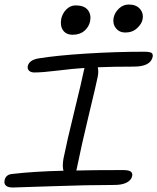

<svg xmlns="http://www.w3.org/2000/svg" viewBox="-30 -874 697 850"><path d="M524.9 -730Q498 -730 482.9 -749.5Q467.8 -769 473.1 -795.9Q478.5 -819.8 497.3 -836.9Q516.1 -854 540 -854Q572.8 -854 589.6 -834.5Q606.4 -814.9 601.1 -788.1Q597.7 -768.6 576.9 -749.3Q556.2 -730 524.9 -730ZM292 -720.2Q262.7 -720.2 249 -740Q235.4 -759.8 241.2 -791Q246.6 -815.4 264.2 -832.8Q281.7 -850.1 305.2 -850.1Q342.3 -850.1 358.4 -830.3Q374.5 -810.5 369.1 -780.8Q363.8 -754.9 343.8 -737.5Q323.7 -720.2 292 -720.2ZM26.9 -43.9Q5.4 -43.9 -3.7 -52.2Q-12.7 -60.5 -9.8 -75.2Q-4.9 -101.6 24.9 -104Q121.1 -115.2 251 -118.2Q245.1 -138.2 251 -171.9Q266.6 -249.5 299.6 -383.5Q332.5 -517.6 341.8 -564Q341.8 -565.9 344.2 -573.2Q292 -569.8 224.9 -561.5Q157.7 -553.2 122.1 -553.2Q107.4 -553.2 99.1 -560.5Q90.8 -567.9 92.8 -581.1Q99.1 -607.9 139.2 -615.2Q219.2 -628.4 349.9 -636.7Q480.5 -645 606.9 -645Q631.8 -645 639.9 -640.4Q647.9 -635.7 646 -623Q637.2 -579.1 562 -579.1Q467.3 -579.1 402.8 -576.2Q407.2 -558.6 402.8 -535.2Q397.5 -507.3 363.8 -367.7Q330.1 -228 309.1 -124Q308.1 -122.1 308.1 -119.1Q373 -121.1 514.2 -121.1Q540 -121.1 548.8 -114.5Q557.6 -107.9 555.2 -95.2Q552.2 -77.6 532 -66.4Q511.7 -55.2 476.1 -55.2Q356.9 -55.2 201.9 -49.6Q46.9 -43.9 26.9 -43.9Z"/></svg>

Font: Shantell Sans Irregular
Style: Italic
Weight: 300
Italic angle: -11.31°
Designer: Stephen Nixon, Anya Danilova, Shantell Martin
Foundry: Arrow Type
Version: Version 1.006;[9816181b4]